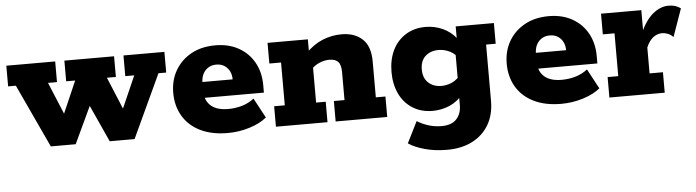

<svg xmlns="http://www.w3.org/2000/svg" viewBox="-41 -574 3321 916"><g transform="rotate(-5 1619.0 -115.5)"><path d="M186 0 45 -303H8V-402H242V-303H199L282 -103H242L329 -303H286V-402H524V-303H481L564 -103H524L612 -303H569V-402H765V-303H728L587 0H468L371 -213H405L305 0Z M1033 10Q957 10 902.5 -16.5Q848 -43 819 -91.5Q790 -140 790 -203Q790 -264 817.5 -311Q845 -358 894 -385Q943 -412 1009 -412Q1074 -412 1121.5 -385Q1169 -358 1195 -311Q1221 -264 1221 -202V-167H867V-243H1078Q1078 -265 1069.5 -282Q1061 -299 1045 -309.5Q1029 -320 1006 -320Q983 -320 966.5 -309Q950 -298 941.5 -280Q933 -262 933 -238V-202Q933 -155 961.5 -129.5Q990 -104 1045 -104Q1080 -104 1112 -113.5Q1144 -123 1169 -143L1220 -48Q1189 -22 1138 -6Q1087 10 1033 10Z M1264 0V-98H1315V-303H1259V-402H1452V-337L1439 -335Q1477 -375 1521.5 -393.5Q1566 -412 1614 -412Q1676 -412 1713.5 -377.5Q1751 -343 1751 -270V-98H1797V0H1550V-98H1601V-232Q1601 -267 1587.5 -281.5Q1574 -296 1545 -296Q1522 -296 1498 -286Q1474 -276 1455 -255L1465 -290V-98H1511V0Z M2068 181Q2010 181 1961.5 167.5Q1913 154 1884 134L1935 32Q1961 48 1990.5 57Q2020 66 2052 66Q2100 66 2123.5 40.5Q2147 15 2147 -26V-67L2165 -80Q2137 -44 2098 -27Q2059 -10 2016 -10Q1961 -10 1920 -36Q1879 -62 1857.5 -107.5Q1836 -153 1836 -211Q1836 -270 1857.5 -315Q1879 -360 1920 -386Q1961 -412 2016 -412Q2059 -412 2098 -394.5Q2137 -377 2165 -341L2160 -330V-402H2343V-303H2297V-34Q2297 33 2268.5 81Q2240 129 2189 155Q2138 181 2068 181ZM2068 -125Q2090 -125 2112.5 -133.5Q2135 -142 2154 -162L2148 -119V-301L2154 -260Q2135 -280 2112.5 -288.5Q2090 -297 2068 -297Q2030 -297 2005.5 -275Q1981 -253 1981 -211Q1981 -170 2005.5 -147.5Q2030 -125 2068 -125Z M2630 10Q2554 10 2499.5 -16.5Q2445 -43 2416 -91.5Q2387 -140 2387 -203Q2387 -264 2414.5 -311Q2442 -358 2491 -385Q2540 -412 2606 -412Q2671 -412 2718.5 -385Q2766 -358 2792 -311Q2818 -264 2818 -202V-167H2464V-243H2675Q2675 -265 2666.5 -282Q2658 -299 2642 -309.5Q2626 -320 2603 -320Q2580 -320 2563.5 -309Q2547 -298 2538.5 -280Q2530 -262 2530 -238V-202Q2530 -155 2558.5 -129.5Q2587 -104 2642 -104Q2677 -104 2709 -113.5Q2741 -123 2766 -143L2817 -48Q2786 -22 2735 -6Q2684 10 2630 10Z M2861 0V-98H2912V-303H2856V-402H3049V-274L3040 -288Q3069 -353 3105 -382.5Q3141 -412 3180 -412Q3215 -412 3238 -394L3191 -261Q3178 -274 3164 -279Q3150 -284 3139 -284Q3114 -284 3094.5 -268.5Q3075 -253 3062 -222V-98H3126V0Z"/></g></svg>

Font: Rokkitt ExtraBold
Style: Regular
Weight: 800
Version: Version 3.103